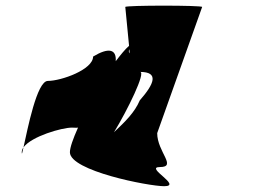

<svg xmlns="http://www.w3.org/2000/svg" viewBox="-20 -642 957 662"><path d="M55 -117C55 -107 57 -115 61 -134C57 -128 55 -123 55 -117ZM61 -134C89 -172 193 -202 228 -202C236 -202 243 -201 249 -202C232 -164 221 -133 221 -117C221 -53 492 0 546 0C611 0 477 -66 531 -66C592 -66 522 -118 522 -183L677 -618C677 -624 412 -624 412 -618L425 -484C411 -472 396 -453 379 -431C382 -473 354 -479 301 -447C301 -402 191 -363 145 -363C107 -363 75 -196 61 -134ZM373 -186C420 -263 484 -394 463 -394C528 -394 513 -354 462 -296C444 -254 413 -224 373 -186ZM426 -472 427 -458C423 -463 424 -468 426 -472Z"/></svg>

Font: Ampere
Style: SCCnd
Weight: 400
Version: Version 1